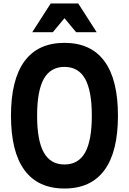

<svg xmlns="http://www.w3.org/2000/svg" viewBox="-20 -1064 740 1102"><path d="M350 18Q198 18 120.5 -87.5Q43 -193 43 -400Q43 -607 120.5 -712.5Q198 -818 350 -818Q502 -818 579.5 -712.5Q657 -607 657 -400Q657 -193 579.5 -87.5Q502 18 350 18ZM350 -120Q430 -120 468.5 -188.5Q507 -257 507 -400Q507 -543 468.5 -611.5Q430 -680 350 -680Q270 -680 231.5 -611.5Q193 -543 193 -400Q193 -257 231.5 -188.5Q270 -120 350 -120ZM165 -879 271 -1044H429L535 -879H417L309 -1009H391L283 -879Z"/></svg>

Font: Martian Mono SemiExpanded SemiBold
Style: Regular
Weight: 600
Monospace: yes
Version: Version 0.930